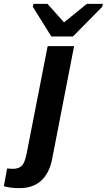

<svg xmlns="http://www.w3.org/2000/svg" viewBox="-127 -767 553 995"><path d="M-26 208Q-74 208 -107 198L-90 106L-62 108Q-29 108 -13.5 91.5Q2 75 11 29L120 -528H257L142 63Q127 133 85 170.5Q43 208 -26 208ZM251 -578H139L43 -732L46 -747H119L204 -652H206L323 -747H406L403 -732Z"/></svg>

Font: Libra Sans Modern
Style: Bold Italic
Weight: 700
Italic angle: -12°
Foundry: Stefan Peev, Context Ltd
Version: Version 1.000